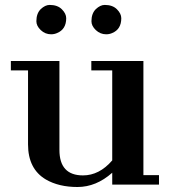

<svg xmlns="http://www.w3.org/2000/svg" viewBox="-20 -746 707 776"><path d="M433.6 -47.9Q368.7 9.8 293.2 9.8Q217.8 9.8 165.5 -20.5Q93.3 -63 93.3 -162.6V-461.4H23.9V-499.5H220.2V-140.1Q220.2 -37.1 315.4 -37.1Q381.3 -37.1 433.6 -97.7V-461.4H349.1V-499.5H559.6V-38.1H622.6V0H433.6ZM470.2 -672.4Q470.2 -627.4 433.1 -612.3Q421.9 -607.4 409.2 -607.4Q385.3 -607.4 367.4 -624.3Q349.6 -641.1 349.6 -660.2Q349.6 -691.4 367.2 -709Q385.3 -726.1 403.3 -726.1Q435.1 -726.1 452.6 -708.5Q470.2 -690.9 470.2 -672.4ZM247.6 -672.4Q247.6 -627.4 210.4 -612.3Q199.2 -607.4 186.5 -607.4Q162.6 -607.4 144.8 -624.3Q127 -641.1 127 -660.2Q127 -691.4 144.5 -709Q162.6 -726.1 180.7 -726.1Q212.4 -726.1 230 -708.5Q247.6 -690.9 247.6 -672.4Z"/></svg>

Font: Cantata One
Style: Regular
Weight: 400
Designer: Joana Maria Correia da Silva
Foundry: Joana Maria Correia da Silva
Version: Version 1.002